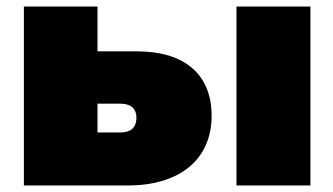

<svg xmlns="http://www.w3.org/2000/svg" viewBox="-20 -567 1019 587"><path d="M53 0H371C530 0 627 -80 627 -213C627 -338 546 -410 399 -410H278V-547H53ZM348 -162H278V-250H348C378 -250 397 -237 397 -207C397 -175 378 -162 348 -162ZM703 0H929V-547H703Z"/></svg>

Font: Chess Sans Black
Style: Regular
Weight: 900
Designer: Wolf Bōese
Foundry: Wolf Bōese
Version: Version 7.223;Glyphs 3.3 (3306)